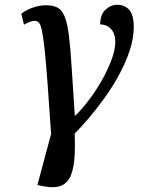

<svg xmlns="http://www.w3.org/2000/svg" viewBox="-20 -562 596 801"><path d="M161 215 136 210 198 -21 290 -40Q294 32 291.5 84Q289 136 276 168.5Q263 201 235.5 212.5Q208 224 161 215ZM69 -505Q94 -523 120.5 -531.5Q147 -540 172 -540Q202 -540 220.5 -530Q239 -520 250 -492.5Q261 -465 267.5 -413.5Q274 -362 279 -280.5Q284 -199 292 -80H295Q325 -110 354.5 -149.5Q384 -189 408 -232.5Q432 -276 446.5 -316Q461 -356 461 -386Q461 -421 443.5 -440.5Q426 -460 398 -460Q398 -501 420 -521.5Q442 -542 469 -542Q501 -542 519.5 -520.5Q538 -499 538 -449Q538 -402 521 -351Q504 -300 476.5 -249.5Q449 -199 415.5 -152.5Q382 -106 348.5 -67Q315 -28 288 -1L194 8Q185 -124 178.5 -212Q172 -300 166.5 -352.5Q161 -405 155.5 -431.5Q150 -458 143 -466.5Q136 -475 125 -475Q115 -475 104.5 -471Q94 -467 80 -459Z"/></svg>

Font: ET Text
Style: Italic
Weight: 470
Italic angle: -12°
Designer: Monotype Design Team
Foundry: Monotype Imaging Inc.
Version: Version 2.009